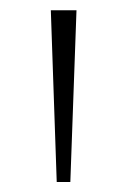

<svg xmlns="http://www.w3.org/2000/svg" viewBox="-20 -828 248 374"><path d="M90.5 -473.5 79 -808H129L117 -473.5Z"/></svg>

Font: Encode Sans Semi Expanded ExtraLight
Style: Regular
Weight: 200
Width: 6
Designer: Multiple Designers
Foundry: Impallari Type
Version: Version 3.000; ttfautohint (v1.8.3) -l 8 -r 50 -G 200 -x 14 